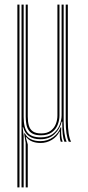

<svg xmlns="http://www.w3.org/2000/svg" viewBox="-20 -620 387 840"><path d="M74.2 200V-600H83.5V-108.2Q83.5 -60.8 100.5 -39.9Q117.5 -19 157.8 -19Q190.8 -19 210.8 -34Q230.8 -49 240.1 -71.4Q249.5 -93.8 249.5 -115.5V-600H258.5V-89.5Q258.5 -60.5 261.9 -37.6Q265.2 -14.8 271.5 0H261.8Q256.2 -14 254.4 -33.1Q252.5 -52.2 252.5 -75.8Q252.5 -78.8 252.6 -81.8Q252.8 -84.8 252.8 -87.8H249.8Q242.8 -56.5 218.8 -33.5Q194.8 -10.5 156.5 -10.8Q126.2 -10.8 106.9 -24.4Q87.5 -38 81.8 -63H79.2L83.5 -25.8V200ZM92.5 200 92.2 5 85.5 -36.5H89Q96.8 -20 114.5 -11.2Q132.2 -2.5 157 -2.5Q188.8 -2.5 213.1 -20.5Q237.5 -38.5 244.8 -62.5H247.8Q246.8 -44 248.1 -28Q249.5 -12 254 0H245.8Q242.5 -8.5 241.9 -19.9Q241.2 -31.2 242 -44.2H240.2Q228.8 -21.2 206.4 -7.9Q184 5.5 157.5 5.5Q136.5 5.5 120.8 -1Q105 -7.5 95.8 -19.5H92.8L101.5 12.2V200ZM56 200V-600H65.2V200ZM159.2 -28Q138.8 -28 125.8 -33.8Q112.8 -39.5 105.5 -50.2Q98.2 -61 95.4 -76Q92.5 -91 92.5 -109.5V-600H101.5V-110Q101.5 -86.8 106.4 -70.2Q111.2 -53.8 124 -45Q136.8 -36.2 160.2 -36.2Q186 -36.2 201.6 -47.9Q217.2 -59.5 224.2 -77.4Q231.2 -95.2 231.2 -114.5V-600H240.2V-114.8Q240.2 -94.2 232.4 -74.1Q224.5 -54 206.6 -41Q188.8 -28 159.2 -28ZM281 0Q267.5 -28 267.5 -89.5V-600H276.8V-89.5Q276.8 -59 280.5 -35.6Q284.2 -12.2 291 0Z"/></svg>

Font: Big Shoulders Inline Display Thin Light
Style: Regular
Weight: 300
Version: Version 2.002